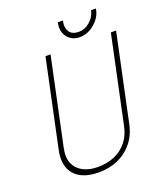

<svg xmlns="http://www.w3.org/2000/svg" viewBox="-155 -957 917 1071"><g transform="rotate(-20 303.0 -421.5)"><path d="M542 -854H514L512 -847Q503 -814 474 -789Q445 -764 410 -764Q369 -764 353.5 -788.5Q338 -813 345 -847L347 -854H317L315 -847Q309 -816 319 -790Q329 -764 351.5 -749Q374 -734 404 -734Q436 -734 464.5 -749.5Q493 -765 514 -790.5Q535 -816 541 -847ZM497 -186 606 -700H575L466 -186Q455 -131 425 -94Q395 -57 351 -38Q307 -19 252 -19Q200 -19 163.5 -38.5Q127 -58 111.5 -94.5Q96 -131 108 -186L217 -700H187L78 -186Q64 -122 81 -78Q98 -34 140.5 -11.5Q183 11 246 11Q310 11 361.5 -12Q413 -35 448.5 -79Q484 -123 497 -186Z"/></g></svg>

Font: Advent Pro ExtraLight
Style: Italic
Weight: 250
Italic angle: -12°
Version: Version 3.000